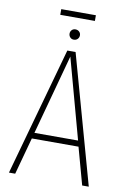

<svg xmlns="http://www.w3.org/2000/svg" viewBox="-97 -947 666 1005"><g transform="rotate(10 236.0 -445.0)"><path d="M329.1 -890.1V-859.9H145V-890.1ZM210 -772Q210 -782.7 217.5 -790.8Q225.1 -798.8 236.8 -798.8Q249 -798.8 257.1 -791Q265.1 -783.2 265.1 -772Q265.1 -760.3 257.3 -752.2Q249.5 -744.1 236.8 -744.1Q225.1 -744.1 217.5 -752.2Q210 -760.3 210 -772ZM413.1 0 358.9 -196.8H110.8L57.1 0H23.9L213.9 -682.1H257.8L448.2 0ZM119.1 -228H351.1L234.9 -653.8Z"/></g></svg>

Font: Fira Sans Compressed UltraLight
Style: Regular
Weight: 200
Width: 1
Designer: Carrois Corporate & Edenspiekermann AG
Foundry: Carrois Corporate GbR & Edenspiekermann AG
Version: Version 4.203;PS 004.203;hotconv 1.0.88;makeotf.lib2.5.64775